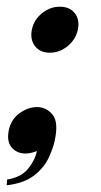

<svg xmlns="http://www.w3.org/2000/svg" viewBox="-35 -452 302 572"><path d="M60 -364Q66 -393 90 -412.5Q114 -432 143 -432Q173 -432 188 -412.5Q203 -393 197 -364Q191 -335 167 -315Q143 -295 113 -295Q84 -295 69 -315Q54 -335 60 -364ZM75 -2Q34 14 8.5 -4.5Q-17 -23 -9 -63Q-2 -97 23.5 -115Q49 -133 75 -133Q103 -133 121.5 -110.5Q140 -88 128 -33Q123 -9 109 20Q95 49 65.5 71.5Q36 94 -15 100L-14 83Q28 76 48.5 51Q69 26 75 -2Z"/></svg>

Font: Emberly Black
Style: Italic
Weight: 900
Italic angle: -12°
Designer: Rajesh Rajput
Foundry: Rajesh Rajput
Version: Version 1.000